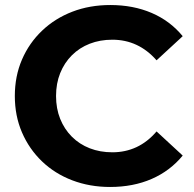

<svg xmlns="http://www.w3.org/2000/svg" viewBox="-20 -732 773 764"><path d="M418 12Q337 12 267.5 -14.5Q198 -41 147 -90Q96 -139 67.5 -205Q39 -271 39 -350Q39 -429 67.5 -495Q96 -561 147.5 -610Q199 -659 268 -685.5Q337 -712 419 -712Q510 -712 583.5 -680.5Q657 -649 707 -588L603 -492Q567 -533 523 -553.5Q479 -574 427 -574Q378 -574 337 -558Q296 -542 266 -512Q236 -482 219.5 -441Q203 -400 203 -350Q203 -300 219.5 -259Q236 -218 266 -188Q296 -158 337 -142Q378 -126 427 -126Q479 -126 523 -146.5Q567 -167 603 -209L707 -113Q657 -52 583.5 -20Q510 12 418 12Z"/></svg>

Font: MOST Montserrat
Style: Bold
Weight: 700
Designer: Julieta Ulanovsky
Foundry: Julieta Ulanovsky
Version: Version 8.000;March 11, 2024;FontCreator 15.0.0.2926 64-bit